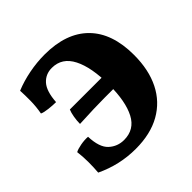

<svg xmlns="http://www.w3.org/2000/svg" viewBox="-177 -845 1015 1015"><g transform="rotate(-45 330.5 -338.0)"><path d="M281 9Q161 9 52 -43Q55 -78 55 -119Q55 -160 50 -198Q64 -206 93.5 -211.5Q123 -217 148 -215Q151 -133 186.5 -100.5Q222 -68 271 -68Q349 -68 385 -137Q421 -206 421 -330Q421 -461 383.5 -534.5Q346 -608 270 -608Q223 -608 193 -574.5Q163 -541 158 -464Q135 -464 104 -467.5Q73 -471 59 -478Q67 -522 67.5 -563.5Q68 -605 66 -641Q117 -662 176 -673.5Q235 -685 293 -685Q454 -685 540 -598.5Q626 -512 626 -349Q626 -238 586 -158Q546 -78 469 -34.5Q392 9 281 9ZM166 -293Q166 -317 170.5 -343Q175 -369 182 -385H436V-299Q392 -299 354 -299Q316 -299 272.5 -297.5Q229 -296 166 -293Z"/></g></svg>

Font: Vollkorn Black
Style: Regular
Weight: 900
Designer: Friedrich Althausen
Foundry: Friedrich Althausen
Version: Version 5.000